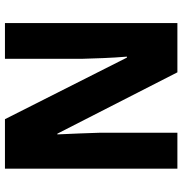

<svg xmlns="http://www.w3.org/2000/svg" viewBox="0 -754 754 795"><g transform="rotate(90 377.5 -357.0)"><path d="M679 0H474L219 -505H215Q219 -457 221 -408Q223 -359 224 -319V0H76V-714H280L534 -217H537Q535 -263 533 -310Q531 -357 530 -396V-714H679Z"/></g></svg>

Font: Noto Sans Devanagari SemiCondensed ExtraBold
Style: Regular
Weight: 800
Width: 4
Designer: Jelle Bosma - Monotype Design Team
Foundry: Monotype Imaging Inc.
Version: Version 2.004; ttfautohint (v1.8.4.7-5d5b)